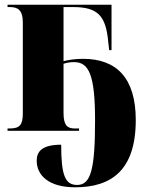

<svg xmlns="http://www.w3.org/2000/svg" viewBox="-20 -556 627 816"><path d="M299 240C451 240 557 170 557 -46C557 -226 474 -306 333 -306C298 -306 269 -301 250 -296V-526H290C394 -526 430 -491 440 -378L444 -343H454V-536H12V-526H21C55 -526 77 -515 77 -459V-75C77 -25 64 -10 21 -10H12V0H316V-10H297C267 -10 250 -23 250 -75V-285C263 -289 276 -292 295 -292C358 -292 384 -237 384 -45C384 164 366 230 308 230C257 230 240 190 240 59C156 59 136 90 136 127C136 189 187 240 299 240Z"/></svg>

Font: Noto Serif Display Condensed Black
Style: Regular
Weight: 900
Width: 3
Designer: Monotype Design Team
Foundry: Monotype Imaging Inc.
Version: Version 2.009